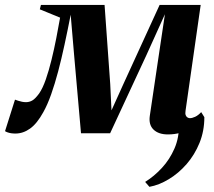

<svg xmlns="http://www.w3.org/2000/svg" viewBox="-51 -522 849 762"><path d="M615.5 11.5Q578 11.5 558.2 -7.8Q538.5 -27 543.5 -62L576.5 -284.5L603.5 -465.5L530 -303L386 7H270.5L243 -305L229.5 -463.5Q217.5 -402 205.2 -345.2Q193 -288.5 179.8 -238.5Q166.5 -188.5 152 -147.5Q137.5 -106.5 121 -77Q96 -31.5 68.5 -11.8Q41 8 10 8Q1.5 8 -6.8 6.8Q-15 5.5 -21.2 3.2Q-27.5 1 -31 -1.5L8.5 -126.5Q14 -124.5 21 -122.2Q28 -120 36 -118.2Q44 -116.5 52 -116.5Q58 -116.5 64.2 -118Q70.5 -119.5 76.8 -123Q83 -126.5 89.8 -133.5Q96.5 -140.5 104 -150.5Q118.5 -171.5 130.8 -206.8Q143 -242 153.5 -284.8Q164 -327.5 172.5 -371.2Q181 -415 187.5 -452L107 -485L111.5 -502.5H364L386.5 -188L391.5 -84L438.5 -188L582.5 -502.5H745.5L685.5 -83.5Q683.5 -71.5 686 -65Q688.5 -58.5 693.2 -55.8Q698 -53 702.5 -53Q711.5 -53 723.5 -58.5Q735.5 -64 747.5 -77L760 -57Q751 -46 737 -34.2Q723 -22.5 705 -12Q687 -1.5 664.5 5Q642 11.5 615.5 11.5ZM760 -57Q760 -2 740.8 45.2Q721.5 92.5 689.8 129Q658 165.5 619.2 189Q580.5 212.5 542 219.5L525 200Q560.5 178 591.5 144.5Q622.5 111 641.5 67.2Q660.5 23.5 659 -28.5Z"/></svg>

Font: Merriweather 144pt
Style: Bold Italic
Weight: 700
Italic angle: -7.8°
Version: Version 2.101